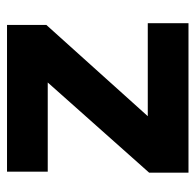

<svg xmlns="http://www.w3.org/2000/svg" viewBox="-25 -532 557 547"><g transform="rotate(-90 253.5 -258.5)"><path d="M35 0V-112L292 -401H38V-517H456V-405L196 -116H461V0Z"/></g></svg>

Font: DM Sans 11pt ExtraBold
Style: Regular
Weight: 800
Version: Version 4.004;gftools[0.9.30]